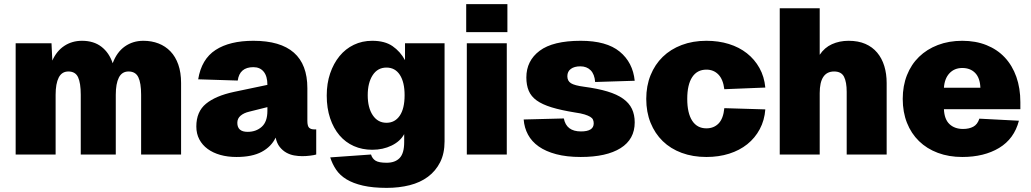

<svg xmlns="http://www.w3.org/2000/svg" viewBox="-20 -750 5006 932"><path d="M56 0V-540H230L234 -456Q255 -503 292.5 -527.5Q330 -552 378 -552Q435 -552 472.5 -523Q510 -494 527 -443Q547 -497 586 -524.5Q625 -552 676 -552Q716 -552 749.5 -539Q783 -526 807.5 -500.5Q832 -475 845.5 -436.5Q859 -398 859 -347V0H665V-290Q665 -347 651.5 -375Q638 -403 604 -403Q572 -403 557 -373.5Q542 -344 542 -290V0H372V-290Q372 -347 359 -375Q346 -403 312 -403Q280 -403 265 -373.5Q250 -344 250 -290V0Z M1128 12Q1085 12 1049.5 2Q1014 -8 988 -27Q962 -46 947.5 -73.5Q933 -101 933 -136Q933 -208 980 -246.5Q1027 -285 1116 -304L1278 -338Q1278 -380 1260 -402Q1242 -424 1210 -424Q1143 -424 1134 -359L942 -365Q958 -463 1026.5 -507.5Q1095 -552 1210 -552Q1472 -552 1472 -322V-164Q1472 -138 1480.5 -130Q1489 -122 1504 -122H1515V0Q1506 3 1486 5.5Q1466 8 1447 8Q1428 8 1408 4.5Q1388 1 1370 -9Q1352 -19 1338 -36.5Q1324 -54 1318 -82Q1297 -38 1250.5 -13Q1204 12 1128 12ZM1182 -110Q1223 -110 1250.5 -134.5Q1278 -159 1278 -212V-230L1190 -208Q1164 -202 1148 -188.5Q1132 -175 1132 -154Q1132 -110 1182 -110Z M1857 162Q1790 162 1742 151Q1694 140 1662 120.5Q1630 101 1611.5 73.5Q1593 46 1583 14L1781 0Q1787 20 1803 30Q1819 40 1857 40Q1898 40 1920 17Q1942 -6 1942 -60V-99Q1923 -64 1881 -43.5Q1839 -23 1787 -23Q1738 -23 1697.5 -41Q1657 -59 1628 -93Q1599 -127 1582.5 -176Q1566 -225 1566 -286Q1566 -345 1582.5 -393.5Q1599 -442 1628 -477.5Q1657 -513 1697.5 -532.5Q1738 -552 1787 -552Q1848 -552 1885.5 -526Q1923 -500 1946 -458V-540H2138V-64Q2138 -5 2116.5 37.5Q2095 80 2057.5 108Q2020 136 1968.5 149Q1917 162 1857 162ZM1856 -154Q1897 -154 1920.5 -188.5Q1944 -223 1944 -288Q1944 -351 1921 -386.5Q1898 -422 1856 -422Q1813 -422 1789 -385Q1765 -348 1765 -288Q1765 -227 1789.5 -190.5Q1814 -154 1856 -154Z M2246 0V-540H2440V0ZM2243 -594V-730H2443V-594Z M2799 12Q2731 12 2680 -1.5Q2629 -15 2595 -39Q2561 -63 2543 -96.5Q2525 -130 2522 -170L2717 -175Q2729 -112 2800 -112Q2862 -112 2862 -151Q2862 -161 2858.5 -169Q2855 -177 2845 -183Q2835 -189 2817.5 -194.5Q2800 -200 2771 -204Q2703 -215 2657.5 -229Q2612 -243 2585 -262.5Q2558 -282 2546.5 -309.5Q2535 -337 2535 -374Q2535 -455 2599.5 -503.5Q2664 -552 2799 -552Q2924 -552 2988 -499.5Q3052 -447 3061 -358L2869 -352Q2866 -390 2847 -409Q2828 -428 2797 -428Q2768 -428 2751 -415.5Q2734 -403 2734 -380Q2734 -357 2751.5 -346Q2769 -335 2815 -329Q2882 -320 2928.5 -306Q2975 -292 3004.5 -271Q3034 -250 3047.5 -221.5Q3061 -193 3061 -156Q3061 -74 2992.5 -31Q2924 12 2799 12Z M3409 12Q3343 12 3289 -8Q3235 -28 3197 -65Q3159 -102 3138 -154Q3117 -206 3117 -270Q3117 -333 3138 -385Q3159 -437 3197 -474Q3235 -511 3289 -531.5Q3343 -552 3409 -552Q3468 -552 3518 -536.5Q3568 -521 3605.5 -491.5Q3643 -462 3666.5 -420Q3690 -378 3695 -325L3496 -317Q3490 -365 3467 -388.5Q3444 -412 3409 -412Q3364 -412 3340 -375.5Q3316 -339 3316 -270Q3316 -201 3340 -164Q3364 -127 3409 -127Q3445 -127 3468 -150.5Q3491 -174 3496 -225L3695 -219Q3691 -166 3668 -123Q3645 -80 3607.5 -50Q3570 -20 3519.5 -4Q3469 12 3409 12Z M3765 0V-710H3959V-484Q3982 -519 4018.5 -535.5Q4055 -552 4099 -552Q4146 -552 4180.5 -537Q4215 -522 4238 -494.5Q4261 -467 4272.5 -429.5Q4284 -392 4284 -347V0H4090V-304Q4090 -352 4077 -377.5Q4064 -403 4029 -403Q3959 -403 3959 -298V0Z M4651 12Q4586 12 4532.5 -8Q4479 -28 4441 -65Q4403 -102 4382.5 -154Q4362 -206 4362 -270Q4362 -333 4382.5 -385Q4403 -437 4441 -474Q4479 -511 4532.5 -531.5Q4586 -552 4651 -552Q4716 -552 4768.5 -531Q4821 -510 4857.5 -471Q4894 -432 4913.5 -377Q4933 -322 4933 -254V-220H4562Q4564 -171 4589 -147.5Q4614 -124 4655 -124Q4684 -124 4704.5 -135Q4725 -146 4734 -174L4926 -164Q4903 -76 4830 -32Q4757 12 4651 12ZM4739 -324Q4737 -372 4713.5 -396Q4690 -420 4651 -420Q4613 -420 4589 -394.5Q4565 -369 4562 -324Z"/></svg>

Font: Geist Black
Style: Regular
Weight: 400
Designer: Basement.studio, Andrés Briganti, Mateo Zaragoza
Foundry: Basement.studio, Vercel, Andrés Briganti, Guido Ferreyra, Mateo Zaragoza
Version: Version 1.401